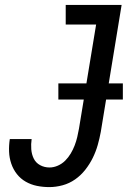

<svg xmlns="http://www.w3.org/2000/svg" viewBox="-20 -755 540 783"><path d="M181 8Q155 8 130.5 3Q106 -2 85 -14Q64 -26 49 -45Q34 -64 26 -87.5Q18 -111 17 -136.5Q16 -162 20 -188H109Q106 -167 107.5 -146.5Q109 -126 117.5 -108.5Q126 -91 143.5 -81.5Q161 -72 182 -72Q199 -72 216 -79.5Q233 -87 246 -100Q259 -113 268.5 -129Q278 -145 284.5 -162Q291 -179 295 -196Q299 -213 302 -230L372 -655H248V-735H476L391 -217Q386 -190 378.5 -163.5Q371 -137 358.5 -111.5Q346 -86 328 -63Q310 -40 286.5 -23.5Q263 -7 235.5 0.5Q208 8 181 8ZM218 -349V-415H481V-349Z"/></svg>

Font: Iosevka SS18 Medium
Style: Italic
Weight: 500
Italic angle: -9°
Monospace: yes
Designer: Belleve Invis
Foundry: Belleve Invis
Version: Version 25.1.1; ttfautohint (v1.8.4)